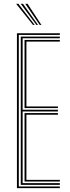

<svg xmlns="http://www.w3.org/2000/svg" viewBox="-20 -972 362 992"><path d="M67.5 0V-800H289.2V-791.5H77.2V-8.5H289.2V0ZM106.8 -34.2V-387.8H279.2V-379.2H116.5V-42.8H289.2V-34.2ZM87.2 -17V-783H289.2V-774.2H97V-405H279.2V-396.2H97V-25.8H289.2V-17ZM106.8 -413.5V-765.8H289.2V-757.2H116.5V-422H279.2V-413.5ZM150.5 -843.2 63.5 -952.2H75.2L159.2 -843.2ZM168 -843.2 87 -952.2H98.8L176.5 -843.2ZM185.2 -843.2 110.5 -952.2H122.5L194 -843.2Z"/></svg>

Font: Big Shoulders Inline Text ExtraLight
Style: Regular
Weight: 250
Version: Version 2.002